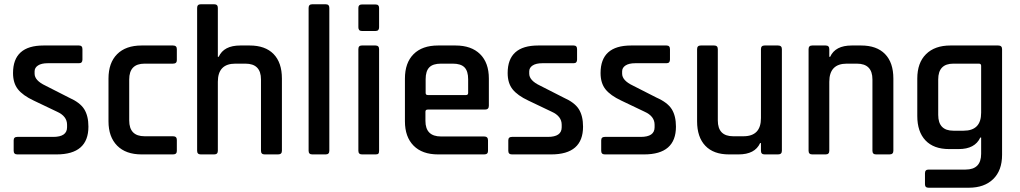

<svg xmlns="http://www.w3.org/2000/svg" viewBox="-20 -723 4774 899"><path d="M245 0H61Q44 0 44 -17V-66Q44 -82 61 -82H229Q294 -82 294 -127V-139Q294 -179 247 -200L138 -252Q87 -276 64 -305Q41 -334 41 -381Q41 -510 184 -510H350Q366 -510 366 -493V-444Q366 -427 350 -427H204Q174 -427 158 -416.5Q142 -406 142 -389V-378Q142 -346 193 -322L303 -266Q355 -243 374.5 -211.5Q394 -180 394 -130Q394 0 245 0Z M808 -68V-16Q808 0 790 0H643Q569 0 528.5 -41Q488 -82 488 -155V-355Q488 -429 528.5 -469.5Q569 -510 643 -510H790Q808 -510 808 -493V-441Q808 -425 790 -425H657Q585 -425 585 -351V-159Q585 -85 657 -85H790Q808 -85 808 -68Z M983 0H920Q903 0 903 -17V-686Q903 -703 920 -703H983Q1000 -703 1000 -686V-457H1004Q1028 -510 1105 -510H1149Q1222 -510 1261 -470Q1300 -430 1300 -355V-17Q1300 0 1282 0H1219Q1202 0 1202 -17V-351Q1202 -425 1129 -425H1082Q1000 -425 1000 -340V-17Q1000 0 983 0Z M1505 0H1442Q1425 0 1425 -17V-686Q1425 -703 1442 -703H1505Q1522 -703 1522 -686V-17Q1522 0 1505 0Z M1658 -595V-686Q1658 -702 1674 -702H1739Q1755 -702 1755 -686V-595Q1755 -578 1739 -578H1674Q1658 -578 1658 -595ZM1658 -17V-493Q1658 -510 1674 -510H1738Q1755 -510 1755 -493V-17Q1755 -7 1751.5 -3.5Q1748 0 1739 0H1675Q1658 0 1658 -17Z M2247 0H2031Q1957 0 1916.5 -41Q1876 -82 1876 -155V-355Q1876 -429 1916.5 -469.5Q1957 -510 2031 -510H2113Q2187 -510 2228 -469.5Q2269 -429 2269 -355V-228Q2269 -210 2251 -210H1983Q1972 -210 1972 -200V-157Q1972 -84 2045 -84H2247Q2265 -84 2265 -66V-16Q2265 0 2247 0ZM1983 -278H2162Q2172 -278 2172 -288V-352Q2172 -390 2155 -407.5Q2138 -425 2100 -425H2045Q2007 -425 1990 -407.5Q1973 -390 1973 -352V-288Q1973 -278 1983 -278Z M2561 0H2377Q2360 0 2360 -17V-66Q2360 -82 2377 -82H2545Q2610 -82 2610 -127V-139Q2610 -179 2563 -200L2454 -252Q2403 -276 2380 -305Q2357 -334 2357 -381Q2357 -510 2500 -510H2666Q2682 -510 2682 -493V-444Q2682 -427 2666 -427H2520Q2490 -427 2474 -416.5Q2458 -406 2458 -389V-378Q2458 -346 2509 -322L2619 -266Q2671 -243 2690.5 -211.5Q2710 -180 2710 -130Q2710 0 2561 0Z M2996 0H2812Q2795 0 2795 -17V-66Q2795 -82 2812 -82H2980Q3045 -82 3045 -127V-139Q3045 -179 2998 -200L2889 -252Q2838 -276 2815 -305Q2792 -334 2792 -381Q2792 -510 2935 -510H3101Q3117 -510 3117 -493V-444Q3117 -427 3101 -427H2955Q2925 -427 2909 -416.5Q2893 -406 2893 -389V-378Q2893 -346 2944 -322L3054 -266Q3106 -243 3125.5 -211.5Q3145 -180 3145 -130Q3145 0 2996 0Z M3438 0H3393Q3321 0 3282.5 -40.5Q3244 -81 3244 -155V-493Q3244 -510 3261 -510H3324Q3341 -510 3341 -493V-159Q3341 -85 3413 -85H3461Q3543 -85 3543 -170V-493Q3543 -510 3560 -510H3623Q3641 -510 3641 -493V-17Q3641 0 3623 0H3560Q3543 0 3543 -17V-53H3539Q3515 0 3438 0Z M3846 0H3783Q3766 0 3766 -17V-493Q3766 -510 3783 -510H3846Q3863 -510 3863 -493V-457H3867Q3891 -510 3968 -510H4012Q4085 -510 4124 -470Q4163 -430 4163 -355V-17Q4163 0 4145 0H4082Q4065 0 4065 -17V-351Q4065 -425 3992 -425H3945Q3863 -425 3863 -340V-17Q3863 0 3846 0Z M4469 -25H4424Q4352 -25 4313.5 -65.5Q4275 -106 4275 -180V-355Q4275 -429 4316 -469.5Q4357 -510 4430 -510H4654Q4672 -510 4672 -493V2Q4672 75 4630.5 115.5Q4589 156 4516 156H4328Q4311 156 4311 140V88Q4311 71 4328 71H4501Q4574 71 4574 -3V-79H4570Q4545 -25 4469 -25ZM4574 -195V-415Q4574 -425 4563 -425H4444Q4373 -425 4373 -351V-185Q4373 -111 4444 -111H4492Q4574 -111 4574 -195Z"/></svg>

Font: Rajdhani Semibold
Style: Regular
Weight: 600
Designer: Satya Rajpurohit, Jyotish Sonowal
Foundry: Indian Type Foundry
Version: Version 1.200;PS 1.0;hotconv 1.0.78;makeotf.lib2.5.61930; tt